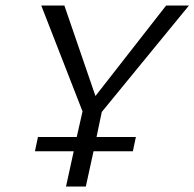

<svg xmlns="http://www.w3.org/2000/svg" viewBox="-20 -678 707 698"><path d="M248 -128H107L118 -180H259L280 -273L130 -658H214L327 -329L584 -658H667L350 -271L331 -180H474L463 -128H320L292 0H220Z"/></svg>

Font: LXGW Bright GB
Style: Italic
Weight: 400
Italic angle: -12°
Designer: Christian Thalmann (Catharsis Fonts)
Foundry: LXGW / Christian Thalmann (Catharsis Fonts) / Fontworks Inc.
Version: Version 5.510